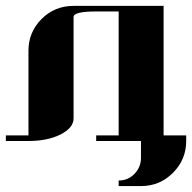

<svg xmlns="http://www.w3.org/2000/svg" viewBox="-20 -481 655 655"><path d="M0 0V-19H77.1V-308.1Q77.1 -371.6 122.1 -416.5Q166.5 -460.9 231 -460.9H538.1V-19H615.2V0Q615.2 63.5 569.8 108.9Q524.9 153.8 460.9 153.8H384.8V134.8Q417 134.8 439 111.8Q460.9 88.9 460.9 58.1V0H308.1V-19H384.8V-441.9H308.1Q231 -441.9 231 -422.9V-77.1Q231 -44.9 186 -22Q141.6 0 77.1 0Z"/></svg>

Font: Hjet
Style: Regular
Weight: 400
Designer: T. Christopher White
Version: Version 1.2